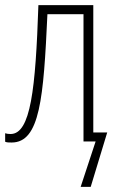

<svg xmlns="http://www.w3.org/2000/svg" viewBox="-21 -549 453 745"><path d="M341 -35V-529H128C117 -203 98 -29 20 -29C11 -29 5 -30 -1 -32V1C6 4 13 4 24 4C134 4 148 -168 163 -494H303V0H350L292 176H331L395 -35Z"/></svg>

Font: Noto Sans Condensed ExtraLight
Style: Regular
Weight: 200
Width: 3
Designer: Monotype Design Team
Foundry: Monotype Imaging Inc.
Version: Version 2.013